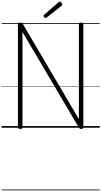

<svg xmlns="http://www.w3.org/2000/svg" viewBox="-20 -1545 1226 2322"><path d="M225 14Q197 14 197 -5V-1253Q197 -1263 204 -1267.5Q211 -1272 224 -1272Q236 -1272 242.5 -1268.5Q249 -1265 255 -1257L934 -104V-1253Q934 -1263 940.5 -1267.5Q947 -1272 961 -1272Q988 -1272 988 -1253V-5Q988 5 981.5 9.5Q975 14 962 14Q951 14 945 10.5Q939 7 933 -3L252 -1158V-5Q252 5 245.5 9.5Q239 14 225 14ZM532 -1327Q524 -1327 515 -1336Q506 -1345 506 -1352Q506 -1354 507 -1357.5Q508 -1361 512 -1365L686 -1516Q690 -1519 693 -1522Q696 -1525 702 -1525Q708 -1525 715.5 -1519.5Q723 -1514 728 -1506Q733 -1498 733 -1491Q733 -1487 732 -1484Q731 -1481 726 -1476L546 -1334Q541 -1332 538 -1329.5Q535 -1327 532 -1327ZM0 747H1186V757H0ZM0 -20H1186V0H0ZM0 -505H1186V-500H0ZM0 -1267H1186V-1257H0Z"/></svg>

Font: Playwrite VN Guides
Style: Regular
Weight: 400
Designer: Veronika Burian, José Scaglione
Foundry: TypeTogether
Version: Version 1.003